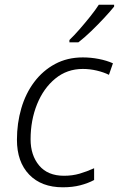

<svg xmlns="http://www.w3.org/2000/svg" viewBox="-20 -786 505 816"><path d="M247 10Q156 10 104 -44Q52 -98 52 -192Q52 -262 70.5 -325.5Q89 -389 125.5 -437.5Q162 -486 214 -514Q266 -542 332 -542Q366 -542 399.5 -535.5Q433 -529 460 -517L443 -468Q421 -479 391.5 -486Q362 -493 332 -493Q265 -493 215 -452Q165 -411 137.5 -343Q110 -275 110 -194Q110 -126 146.5 -82.5Q183 -39 252 -39Q288 -39 318.5 -48Q349 -57 380 -71V-21Q354 -7 321 1.5Q288 10 247 10ZM275 -616Q295 -635 318.5 -662Q342 -689 364 -716.5Q386 -744 400 -766H465V-758Q449 -738 423 -710Q397 -682 368 -654Q339 -626 313 -606H275Z"/></svg>

Font: Noto Sans Light
Style: Italic
Weight: 300
Italic angle: -12°
Designer: Monotype Design Team
Foundry: Monotype Imaging Inc.
Version: Version 2.013; ttfautohint (v1.8.4.7-5d5b)